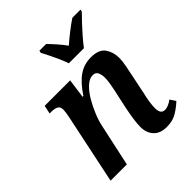

<svg xmlns="http://www.w3.org/2000/svg" viewBox="-214 -895 1034 1034"><g transform="rotate(-45 303.0 -378.0)"><path d="M455 10Q405 10 379 -19Q353 -48 354 -93Q354 -135 371 -218L388 -297Q391 -310 395.5 -331Q400 -352 403.5 -374.5Q407 -397 407 -414Q407 -433 400 -451.5Q393 -470 369 -470Q344 -470 318.5 -446.5Q293 -423 271.5 -386.5Q250 -350 234 -310.5Q218 -271 212 -240L160 0H36L120 -400Q123 -414 125 -428Q127 -442 127 -450Q127 -472 113 -480Q99 -488 74 -488H60L70 -536H264L249 -426H255Q294 -486 335.5 -515.5Q377 -545 431 -545Q491 -545 514 -512Q537 -479 537 -435Q537 -409 530.5 -377.5Q524 -346 519 -320L496 -209Q489 -180 485 -154Q481 -128 481 -107Q481 -62 513 -62Q538 -62 569 -85L590 -53Q567 -31 534.5 -10.5Q502 10 455 10ZM324 -606Q317 -628 305 -655Q293 -682 280 -708Q267 -734 257 -753L260 -766H311Q328 -749 351.5 -722.5Q375 -696 391 -673Q417 -696 451 -722.5Q485 -749 511 -766H573L570 -753Q551 -734 527.5 -709Q504 -684 480.5 -657Q457 -630 439 -606Z"/></g></svg>

Font: Noto Serif SemiCondensed SemiBold
Style: Italic
Weight: 600
Width: 4
Italic angle: -12°
Designer: Monotype Design Team
Foundry: Monotype Imaging Inc.
Version: Version 2.014; ttfautohint (v1.8.4.7-5d5b)